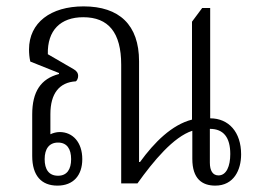

<svg xmlns="http://www.w3.org/2000/svg" viewBox="-20 -575 811 602"><path d="M160 7C210 7 238 -25 238 -76C238 -129 208 -161 167 -161C157 -161 146 -158 138 -154V-217C138 -282 166 -317 218 -320C222 -323 225 -330 225 -337C225 -346 220 -353 211 -358L130 -405C128 -480 170 -521 241 -521C320 -521 360 -473 360 -372V0H411C461 -70 524 -146 583 -165V-77C583 -14 614 7 655 7C713 7 736 -42 736 -91C736 -161 697 -204 639 -204V-550H614L582 -507V-200C519 -184 464 -129 419 -67H416V-383C416 -497 354 -555 242 -555C139 -555 71 -504 71 -420C71 -408 72 -395 75 -382L165 -346V-343C108 -328 81 -288 81 -216V-86C81 -24 110 7 160 7ZM665 -25C647 -25 638 -40 638 -65V-171C681 -171 702 -144 702 -92C702 -54 690 -25 665 -25ZM162 -24C133 -24 120 -44 120 -76C120 -108 134 -128 162 -128C190 -128 203 -108 203 -76C203 -44 190 -24 162 -24Z"/></svg>

Font: Noto Serif Thai Condensed Light
Style: Regular
Weight: 300
Width: 3
Designer: Monotype Design Team
Foundry: Monotype Imaging Inc.
Version: Version 2.002